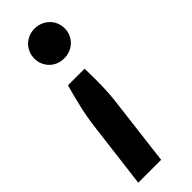

<svg xmlns="http://www.w3.org/2000/svg" viewBox="-234 -542 727 727"><g transform="rotate(-45 129.0 -179.0)"><path d="M10 167 43 -99Q48.5 -144.5 58.8 -189Q69 -233.5 82.5 -282H171.5Q173 -233.5 172 -189Q171 -144.5 165 -99L132.5 167ZM64 -443.5Q64 -460 70.2 -474.8Q76.5 -489.5 87.2 -500.2Q98 -511 112.8 -517.2Q127.5 -523.5 145 -523.5Q162 -523.5 177 -517.2Q192 -511 203 -500.2Q214 -489.5 220.2 -474.8Q226.5 -460 226.5 -443.5Q226.5 -426.5 220.2 -412Q214 -397.5 203 -386.8Q192 -376 177 -370Q162 -364 145 -364Q127.5 -364 112.8 -370Q98 -376 87.2 -386.8Q76.5 -397.5 70.2 -412Q64 -426.5 64 -443.5Z"/></g></svg>

Font: Lato Heavy
Style: Italic
Weight: 800
Italic angle: -7°
Designer: Lukasz Dziedzic
Foundry: tyPoland Lukasz Dziedzic
Version: Version 2.007; 2014-02-27